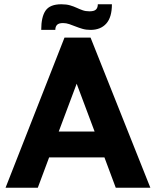

<svg xmlns="http://www.w3.org/2000/svg" viewBox="-20 -879 730 899"><path d="M282 -703H404L684 0H522L469 -142H210L157 0H6ZM255 -263H423L339 -487ZM404 -739Q383 -739 366 -744Q349 -749 334 -755Q319 -761 304.5 -766Q290 -771 275 -771Q255 -771 247 -762.5Q239 -754 239 -739H173Q173 -800 193.5 -829.5Q214 -859 267 -859Q291 -859 308 -854Q325 -849 339 -842.5Q353 -836 367 -831Q381 -826 399 -826Q421 -826 429.5 -834.5Q438 -843 438 -859H504Q504 -798 477.5 -768.5Q451 -739 404 -739Z"/></svg>

Font: Tilda Sans Extra Bold
Style: Regular
Weight: 800
Designer: ParaType Ltd
Foundry: ParaType Ltd
Version: Version 1.009